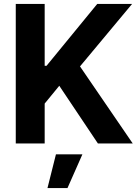

<svg xmlns="http://www.w3.org/2000/svg" viewBox="-20 -727 703 973"><path d="M59.9 -707H206.4V-393.4H215.7L472.7 -707H649.3L385.4 -390.5L652.6 0H476.1L280.4 -292.3L206.4 -202.1V0H59.9ZM263.5 55.1H397.6L322 226.1H220.6Z"/></svg>

Font: Pretendard GOV Variable
Style: Regular
Weight: 400
Designer: Base glyphs from Inter by Rasmus Andersson; Hangul glyphs from Noto Sans CJK(Source Han Sans) by Jang Soo-young and Kang
Foundry: Kil Hyung-jin
Version: Version 1.307;Glyphs 3.2 (3192)